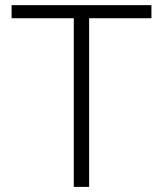

<svg xmlns="http://www.w3.org/2000/svg" viewBox="-20 -731 637 751"><path d="M572.3 -659.7H328.6V0H268.6V-659.7H25.4V-710.9H572.3Z"/></svg>

Font: Melbourne
Style: Light
Weight: 300
Designer: Google
Version: Version 2.000980; 2014